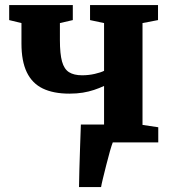

<svg xmlns="http://www.w3.org/2000/svg" viewBox="-20 -574 694 774"><path d="M298.5 180Q299 151.5 300 109.2Q301 67 302.8 19.5Q304.5 -28 306 -72H486.5L435 -1Q430.5 10 423.2 35.5Q416 61 408.5 90.8Q401 120.5 395 145.2Q389 170 387.5 180ZM317.5 0V-61L399.5 -70.5V-227.5Q380 -218.5 359 -211.5Q338 -204.5 313.8 -200.5Q289.5 -196.5 260 -196.5Q195.5 -196.5 152.5 -217.2Q109.5 -238 88 -282.8Q66.5 -327.5 66.5 -398.5V-481L17 -493V-553.5H273.5V-493L221.5 -481V-412Q221.5 -357 230 -326.2Q238.5 -295.5 258.2 -283Q278 -270.5 311 -270.5Q337.5 -270.5 362.2 -276.2Q387 -282 399.5 -288.5V-481L343 -493V-553.5H617V-493L554.5 -481V-70.5L618 -61V0Z"/></svg>

Font: Merriweather 24pt ExtraBold
Style: Regular
Weight: 800
Version: Version 2.100